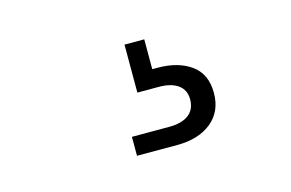

<svg xmlns="http://www.w3.org/2000/svg" viewBox="-49 -105 697 460"><g transform="rotate(-15 300.0 125.5)"><path d="M243 258V211H336Q367 211 384 198Q401 185 401 160Q401 137 384 124.5Q367 112 336 112H283V-7H332V67H345Q396 67 428 90Q460 113 460 160Q460 206 428 232Q396 258 343 258Z"/></g></svg>

Font: DM Mono Light
Style: Regular
Weight: 300
Designer: Colophon Foundry
Foundry: Colophon Foundry
Version: Version 1.000; ttfautohint (v1.8.2.53-6de2)